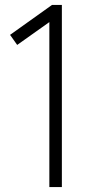

<svg xmlns="http://www.w3.org/2000/svg" viewBox="-20 -776 389 782"><path d="M181 -14V-686L50 -593L21 -634L192 -756H232V-14Z"/></svg>

Font: Leon Sans
Style: Light
Weight: 300
Designer: Jongmin Kim
Version: Version 1.2